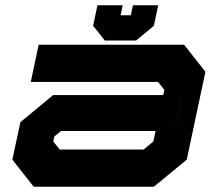

<svg xmlns="http://www.w3.org/2000/svg" viewBox="-20 -710 828 730"><path d="M108 0 27 -103 57.5 -245.5 182 -348.5H600.5L605 -368L581 -398.5H97L127 -540H680L761 -437L690 -103L565 0ZM207 -141.5H526L563 -172L571.5 -212H212L186.5 -191L182.5 -172ZM627.5 -137 684.5 -403 657.5 -278ZM378.5 -556 334 -612 350.5 -690H446.5L438.5 -652H477.5L485.5 -690H581.5L565 -612L497.5 -556Z"/></svg>

Font: Tourney Expanded Black
Style: Italic
Weight: 900
Width: 7
Italic angle: -12°
Designer: Tyler Finck
Foundry: Etcetera Type Co
Version: Version 1.010; ttfautohint (v1.8.3)